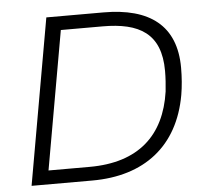

<svg xmlns="http://www.w3.org/2000/svg" viewBox="-50 -739 839 791"><g transform="rotate(-5 369.5 -343.0)"><path d="M49 0H300C516 0 659 -111 696 -319C702 -354 705 -392 705 -431C705 -606 597 -686 406 -686H170ZM124 -57 225 -629H398C549 -629 638 -579 638 -424C638 -395 636 -367 633 -339C607 -160 497 -57 294 -57Z"/></g></svg>

Font: Archivo ExtraLight
Style: Italic
Weight: 200
Italic angle: -10°
Designer: Hector Gatti
Foundry: Omnibus-Type
Version: Version 2.001